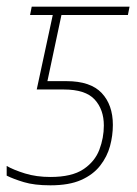

<svg xmlns="http://www.w3.org/2000/svg" viewBox="-35 -548 410 575"><path d="M116 7Q68 7 36.5 -2.5Q5 -12 -15 -22V-51Q6 -39 40 -28.5Q74 -18 116 -18Q180 -18 214.5 -41Q249 -64 262.5 -99.5Q276 -135 276 -172Q276 -220 248.5 -250Q221 -280 156 -280H75L123 -503H55L60 -528H353L348 -503H149L107 -305H164Q236 -305 269.5 -269.5Q303 -234 303 -174Q303 -142 294.5 -110.5Q286 -79 265 -52Q244 -25 208 -9Q172 7 116 7Z"/></svg>

Font: Noto Sans Disp Thin
Style: Italic
Weight: 100
Italic angle: -12°
Designer: Monotype Design Team
Foundry: Monotype Imaging Inc.
Version: Version 2.000;GOOG;noto-source:20170915:90ef993387c0